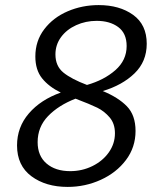

<svg xmlns="http://www.w3.org/2000/svg" viewBox="-20 -727 628 755"><path d="M513 -212Q513 -148 475.5 -98Q438 -48 376.5 -20Q315 8 246 8Q160 8 103.5 -34Q47 -76 47 -155Q47 -227 93.5 -281Q140 -335 219 -363Q172 -386 145.5 -419Q119 -452 119 -505Q119 -566 154 -612Q189 -658 246 -682.5Q303 -707 368 -707Q450 -707 503.5 -668.5Q557 -630 557 -555Q557 -485 509 -438.5Q461 -392 384 -369Q445 -344 479 -309Q513 -274 513 -212ZM198 -513Q198 -467 229.5 -441.5Q261 -416 322 -393Q389 -412 433.5 -451Q478 -490 478 -546Q478 -596 445 -620.5Q412 -645 360 -645Q317 -645 279.5 -628Q242 -611 220 -581Q198 -551 198 -513ZM432 -203Q432 -241 411 -265.5Q390 -290 362.5 -303.5Q335 -317 277 -339Q210 -313 169 -270.5Q128 -228 128 -168Q128 -114 163 -84Q198 -54 256 -54Q303 -54 343.5 -74Q384 -94 408 -128Q432 -162 432 -203Z"/></svg>

Font: Bitter Pro
Style: Italic
Weight: 400
Italic angle: -9°
Designer: Sol Matas, and Bitter project Authors
Foundry: Sol Matas
Version: Version 1.010